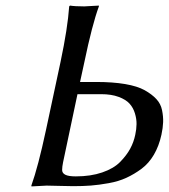

<svg xmlns="http://www.w3.org/2000/svg" viewBox="-20 -668 607 691"><path d="M147.9 0Q147.9 0 93.3 2.9L92.8 0Q117.2 -67.9 145.5 -200.2L197.8 -444.8Q223.6 -566.9 229 -645L231.9 -647.9Q249.5 -645 283.2 -645Q283.2 -645 335.9 -647.9V-645Q311.5 -578.6 283.7 -444.8L268.1 -373H326.2Q385.7 -373 430.2 -365.5Q474.6 -357.9 500.7 -343.3Q526.9 -328.6 542.7 -311.5Q558.6 -294.4 563.2 -271.5Q567.9 -248.5 567.1 -228.3Q566.4 -208 561 -183.1Q552.2 -142.6 533.9 -111.3Q515.6 -80.1 489.3 -60.5Q462.9 -41 434.8 -28.1Q406.7 -15.1 371.3 -8.8Q335.9 -2.4 307.1 -0.2Q278.3 2 243.7 2Q224.6 2 193.1 1Q161.6 0 147.9 0ZM258.8 -329.1 207 -84Q203.6 -67.4 203.6 -56.2Q203.6 -44.9 215.1 -39.1Q226.6 -33.2 252.9 -33.2Q306.6 -33.2 347.9 -47.4Q389.2 -61.5 412.6 -85.4Q436 -109.4 448.7 -133.1Q461.4 -156.7 466.8 -183.1Q471.2 -203.1 471.4 -221.4Q471.7 -239.7 465.6 -260Q459.5 -280.3 446.3 -294.9Q433.1 -309.6 407 -319.3Q380.9 -329.1 343.8 -329.1Z"/></svg>

Font: Linux Biolinum
Style: Italic
Weight: 400
Italic angle: -12°
Designer: Philipp H. Poll
Foundry: Philipp H. Poll
Version: Version 1.1.3 ; ttfautohint (v0.9)